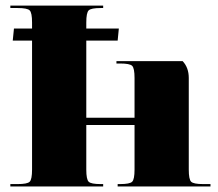

<svg xmlns="http://www.w3.org/2000/svg" viewBox="-20 -676 792 696"><path d="M17.5 -655.6H354V-646.9H345.3Q309.9 -646.9 301.4 -638.3Q292.8 -629.8 292.8 -594.4V-572.6H410.8L406.5 -528.8H292.8V-249.1H467.7V-393.4Q467.7 -428.8 459.1 -437.3Q450.6 -445.8 415.2 -445.8H402.1V-454.5H642Q664.3 -430.9 664.3 -393.4V-61.2Q664.3 -25.8 672.9 -17.3Q681.4 -8.7 716.8 -8.7H743V0H406.5V-8.7H415.2Q450.6 -8.7 459.1 -17.3Q467.7 -25.8 467.7 -61.2V-222.9H292.8V-61.2Q292.8 -25.8 301.4 -17.3Q309.9 -8.7 345.3 -8.7H354V0H17.5V-8.7H43.7Q79.1 -8.7 87.6 -17.3Q96.2 -25.8 96.2 -61.2V-528.8H26.2L30.6 -572.6H96.2V-594.4Q96.2 -629.8 87.6 -638.3Q79.1 -646.9 43.7 -646.9H17.5Z"/></svg>

Font: Wabroye
Style: Medium
Weight: 500
Designer: gluk
Foundry: gluk
Version: Version 0.14